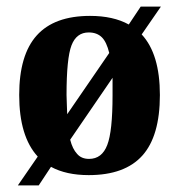

<svg xmlns="http://www.w3.org/2000/svg" viewBox="-20 -519 540 580"><path d="M94 -46Q38 -107 38 -232Q38 -353 91 -412Q144 -471 252 -471Q322 -471 369 -445L405 -499H466L408 -415Q463 -356 463 -232Q463 -108 410 -49Q357 10 248 10Q180 10 134 -15L97 41H34ZM181 -232 182 -201 183 -174 310 -359Q302 -392 288 -406Q273 -421 248 -421Q211 -421 196 -382Q181 -343 181 -232ZM320 -231V-284L192 -97Q199 -69 213 -54Q226 -39 249 -39Q288 -39 304 -81Q320 -122 320 -231Z"/></svg>

Font: Libra Serif Modern
Style: Bold
Weight: 700
Designer: Stefan Peev, Context Ltd
Foundry: Ascender Corporation
Version: Version 1.000